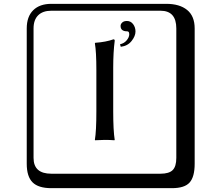

<svg xmlns="http://www.w3.org/2000/svg" viewBox="-20 -774 1140 1006"><path d="M645 -664.1Q665 -664.1 677.5 -647.5Q689.9 -630.9 689.9 -608.9Q689.9 -585 669.4 -559.1Q648.9 -533.2 612.8 -528.8L608.9 -542Q630.9 -546.9 644 -563Q657.2 -579.1 657.2 -594.2Q657.2 -610.4 646 -609.9Q611.8 -609.9 611.8 -638.2Q611.8 -647.9 620.4 -656Q628.9 -664.1 645 -664.1ZM484.9 -190.9V-405.8Q484.9 -503.9 477.1 -546.9L479 -549.8Q535.2 -553.7 574.2 -567.9Q581.1 -567.9 581.1 -561Q573.2 -500 573.2 -419.9V-190.9Q573.2 -89.8 581.1 -41L579.1 -39.1Q555.2 -41 528.8 -41L478 -39.1L477.1 -41Q484.9 -86.9 484.9 -190.9ZM249 -717.8Q204.1 -717.8 179.9 -693.8Q155.8 -669.9 155.8 -625V53.2Q155.8 136.2 249 136.2H820.8Q865.7 136.2 884.8 117.2Q903.8 98.1 903.8 53.2V-625Q903.8 -717.8 820.8 -717.8ZM1000 84Q1000 152.8 973.4 182.4Q946.8 211.9 880.9 211.9H249Q181.2 211.9 150.6 181.4Q120.1 150.9 120.1 84V-625Q120.1 -687 154.1 -720.5Q188 -753.9 249 -753.9H851.1Q920.9 -753.9 960.4 -721.9Q1000 -689.9 1000 -625Z"/></svg>

Font: Linux Biolinum Keyboard
Style: Regular
Weight: 700
Designer: Philipp H. Poll
Foundry: Philipp H. Poll
Version: Version 0.6.1 ; ttfautohint (v0.9)